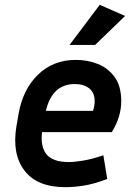

<svg xmlns="http://www.w3.org/2000/svg" viewBox="-20 -765 562 795"><path d="M424 -24Q369 -3 327.5 3.5Q286 10 250 10Q134 10 81.5 -58.5Q29 -127 48 -242L57 -294Q75 -396 138 -456.5Q201 -517 294 -517Q343 -517 385.5 -500Q428 -483 455 -445.5Q482 -408 482 -346Q482 -281 443 -218H154Q147 -157 173 -125.5Q199 -94 265 -94Q287 -94 324 -100Q361 -106 408 -122ZM290 -417Q196 -417 170 -306H365Q372 -327 372 -346Q372 -381 349.5 -399Q327 -417 290 -417ZM374 -579H268L393 -745L498 -699Z"/></svg>

Font: Inria Sans
Style: Bold Italic
Weight: 700
Italic angle: -10°
Designer: Black Foundry Team
Foundry: Black Foundry
Version: Version 1.2; ttfautohint (v1.8.3)